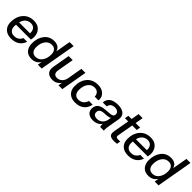

<svg xmlns="http://www.w3.org/2000/svg" viewBox="336 -2130 3557 3557"><g transform="rotate(45 2114.5 -351.0)"><path d="M248 10Q143 10 84.5 -47Q26 -104 26 -202Q26 -344 104 -435Q182 -526 316 -526Q421 -526 476.5 -464.5Q532 -403 532 -314Q532 -276 522 -238H132Q129 -216 129 -197Q129 -132 162 -97.5Q195 -63 254 -63Q361 -63 405 -160H502Q477 -80 412.5 -35Q348 10 248 10ZM310 -453Q248 -453 204 -416Q160 -379 143 -308H429V-323Q429 -383 397.5 -418Q366 -453 310 -453Z M780 10Q686 10 635 -48.5Q584 -107 584 -202Q584 -342 655 -434Q726 -526 850 -526Q978 -526 1010 -417L1062 -712H1168L1043 0H942L957 -85Q898 10 780 10ZM808 -71Q889 -71 937.5 -138.5Q986 -206 986 -308Q986 -374 955 -409.5Q924 -445 868 -445Q786 -445 738 -377.5Q690 -310 690 -208Q690 -142 721 -106.5Q752 -71 808 -71Z M1330 10Q1254 10 1211.5 -26.5Q1169 -63 1169 -131Q1169 -155 1173 -175L1233 -516H1339L1282 -194Q1279 -174 1279 -159Q1281 -76 1366 -76Q1422 -76 1463.5 -115.5Q1505 -155 1517 -225L1567 -516H1673L1583 0H1482L1496 -79Q1435 10 1330 10Z M1921 10Q1821 10 1762.5 -47Q1704 -104 1704 -202Q1704 -349 1782 -437.5Q1860 -526 1995 -526Q2094 -526 2150 -474.5Q2206 -423 2206 -353Q2206 -341 2203 -326H2106Q2106 -375 2076 -410Q2046 -445 1988 -445Q1905 -445 1857.5 -378Q1810 -311 1810 -208Q1810 -143 1841.5 -107Q1873 -71 1928 -71Q1986 -71 2027.5 -102.5Q2069 -134 2087 -194H2184Q2168 -102 2102 -46Q2036 10 1921 10Z M2390 10Q2313 10 2267.5 -27.5Q2222 -65 2222 -130Q2222 -278 2408 -293L2531 -304Q2573 -307 2594 -322Q2615 -337 2615 -372Q2615 -408 2588 -429Q2561 -450 2515 -450Q2407 -450 2391 -356H2287Q2301 -526 2523 -526Q2613 -526 2666.5 -488Q2720 -450 2720 -380Q2720 -361 2717 -345L2680 -132Q2668 -68 2668 -33Q2668 -12 2673 0H2578Q2566 -16 2566 -43Q2566 -61 2570 -78Q2508 10 2390 10ZM2423 -63Q2489 -63 2533 -104Q2577 -145 2588 -211L2596 -263Q2580 -244 2519 -238L2430 -231Q2328 -222 2328 -141Q2328 -105 2353.5 -84Q2379 -63 2423 -63Z M2946 5Q2875 5 2842.5 -16Q2810 -37 2810 -88Q2810 -111 2814 -132L2869 -440H2784L2797 -516H2882L2909 -672H3015L2988 -516H3106L3093 -440H2975L2920 -129Q2918 -122 2918 -109Q2918 -88 2931.5 -79.5Q2945 -71 2976 -71L3028 -72L3016 0Q2961 5 2946 5Z M3309 10Q3204 10 3145.5 -47Q3087 -104 3087 -202Q3087 -344 3165 -435Q3243 -526 3377 -526Q3482 -526 3537.5 -464.5Q3593 -403 3593 -314Q3593 -276 3583 -238H3193Q3190 -216 3190 -197Q3190 -132 3223 -97.5Q3256 -63 3315 -63Q3422 -63 3466 -160H3563Q3538 -80 3473.5 -35Q3409 10 3309 10ZM3371 -453Q3309 -453 3265 -416Q3221 -379 3204 -308H3490V-323Q3490 -383 3458.5 -418Q3427 -453 3371 -453Z M3841 10Q3747 10 3696 -48.5Q3645 -107 3645 -202Q3645 -342 3716 -434Q3787 -526 3911 -526Q4039 -526 4071 -417L4123 -712H4229L4104 0H4003L4018 -85Q3959 10 3841 10ZM3869 -71Q3950 -71 3998.5 -138.5Q4047 -206 4047 -308Q4047 -374 4016 -409.5Q3985 -445 3929 -445Q3847 -445 3799 -377.5Q3751 -310 3751 -208Q3751 -142 3782 -106.5Q3813 -71 3869 -71Z"/></g></svg>

Font: Creato Display Medium
Style: Italic
Weight: 500
Italic angle: -10°
Version: Version 1.000